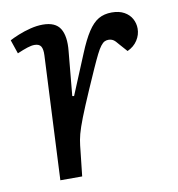

<svg xmlns="http://www.w3.org/2000/svg" viewBox="-65 -581 594 641"><g transform="rotate(-10 232.0 -261.0)"><path d="M109 -420Q110 -441 104 -450.5Q98 -460 82 -460Q72 -460 58 -455.5Q44 -451 23 -442L7 -489Q18 -495 37.5 -503Q57 -511 79 -516.5Q101 -522 121 -522Q164 -522 180 -496Q196 -470 191 -420L177 -270L183 -269L239 -404Q257 -448 274 -474Q291 -500 310 -511Q329 -522 355 -522Q380 -522 397 -512.5Q414 -503 422.5 -487.5Q431 -472 431 -454Q431 -433 419 -414.5Q407 -396 385 -386L362 -412Q351 -426 344 -430Q337 -434 328 -434Q321 -434 315 -431Q309 -428 302 -419Q295 -410 286.5 -393Q278 -376 265 -347Q233 -275 215 -232Q197 -189 188.5 -164Q180 -139 177 -121.5Q174 -104 172 -82L163 0H89Z"/></g></svg>

Font: Literata 18pt
Style: Italic
Weight: 400
Italic angle: -2°
Designer: Latin by Veronika Burian and Jose Scaglione. Greek by Irene Vlachou. Cyrillic by Vera Evstafieva
Foundry: TypeTogether
Version: Version 3.103;gftools[0.9.29]